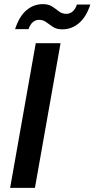

<svg xmlns="http://www.w3.org/2000/svg" viewBox="-20 -909 457 929"><path d="M29 0 153 -700H273L149 0ZM53 -768Q73 -830 108 -859.5Q143 -889 187 -889Q215 -889 232.5 -877.5Q250 -866 265 -854Q280 -842 301 -842Q318 -842 331.5 -853.5Q345 -865 352 -887H417Q397 -826 361.5 -796.5Q326 -767 282 -767Q254 -767 236.5 -778.5Q219 -790 204 -801.5Q189 -813 169 -813Q152 -813 139 -802Q126 -791 118 -768Z"/></svg>

Font: DM Sans 9pt SemiBold
Style: Italic
Weight: 600
Italic angle: -10°
Version: Version 4.004;gftools[0.9.30]